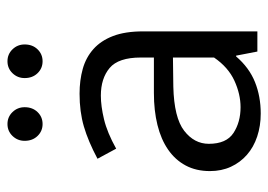

<svg xmlns="http://www.w3.org/2000/svg" viewBox="-122 -587 718 514"><g transform="rotate(-90 237.0 -330.0)"><path d="M69 -428Q116 -453 155.5 -464.5Q195 -476 243 -476Q279 -476 309.5 -467.5Q340 -459 362.5 -439Q385 -419 397.5 -386.5Q410 -354 410 -306V0H356L345 -57H343Q313 -22 274.5 -6.5Q236 9 190 9Q157 9 128.5 -0.5Q100 -10 79.5 -28Q59 -46 47.5 -71Q36 -96 36 -127Q36 -164 51 -192Q66 -220 93.5 -239Q121 -258 159.5 -267.5Q198 -277 245 -277H340V-312Q340 -372 312 -395.5Q284 -419 238 -419Q210 -419 174.5 -410.5Q139 -402 96 -378ZM340 -226 262 -225Q179 -223 144 -196Q109 -169 109 -130Q109 -83 138 -64Q167 -45 207 -45Q242 -45 278 -61.5Q314 -78 340 -116ZM117 -623Q117 -642 130 -655.5Q143 -669 162 -669Q181 -669 194 -655.5Q207 -642 207 -623Q207 -602 194 -588.5Q181 -575 162 -575Q143 -575 130 -588.5Q117 -602 117 -623ZM285 -623Q285 -642 298 -655.5Q311 -669 330 -669Q349 -669 362 -655.5Q375 -642 375 -623Q375 -602 362 -588.5Q349 -575 330 -575Q311 -575 298 -588.5Q285 -602 285 -623Z"/></g></svg>

Font: Mukta Light
Style: Regular
Weight: 300
Designer: Girish Dalvi and Yashodeep Gholap
Foundry: Ek Type
Version: Version 2.538;PS 1.002;hotconv 16.6.51;makeotf.lib2.5.65220;